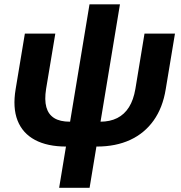

<svg xmlns="http://www.w3.org/2000/svg" viewBox="-20 -681 855 905"><path d="M292.5 9.8Q203.1 9.8 144.8 -21.5Q86.4 -52.7 62.7 -113Q39.1 -173.3 53.7 -260.7L97.2 -522.5H240.7L197.3 -262.2Q189 -210 198.5 -175.8Q208 -141.6 235.4 -124.5Q262.7 -107.4 309.1 -107.4H452.6Q498.5 -107.4 532.5 -124.5Q566.4 -141.6 587.9 -175.8Q609.4 -210 618.2 -262.2L661.1 -522.5H804.7L761.2 -260.7Q747.1 -173.3 704.1 -113Q661.1 -52.7 593.5 -21.5Q525.9 9.8 436 9.8ZM258.8 204.1 401.9 -660.6H545.4L402.3 204.1Z"/></svg>

Font: Inter 28pt
Style: Bold Italic
Weight: 700
Italic angle: -9.3988°
Designer: Rasmus Andersson
Foundry: rsms
Version: Version 4.001;git-66647c0bb